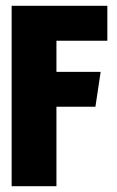

<svg xmlns="http://www.w3.org/2000/svg" viewBox="-20 -640 401 660"><path d="M20 -620H349V-500H174V-393H326L308 -273H174V0H20Z"/></svg>

Font: Smooch Sans Black
Style: Regular
Weight: 900
Designer: Robert E. Leuschke
Foundry: Robert E. Leuschke
Version: Version 1.010; ttfautohint (v1.8.3)